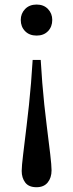

<svg xmlns="http://www.w3.org/2000/svg" viewBox="-20 -554 314 823"><path d="M136.5 248.5Q103 248.5 88 228.2Q73 208 73 179Q73 158.5 79.2 107.8Q85.5 57 94 -14.5Q99.5 -58.5 104.2 -104.2Q109 -150 113 -198.2Q117 -246.5 120 -297H154.5Q157.5 -246.5 161.2 -199Q165 -151.5 169.8 -106.2Q174.5 -61 180 -18Q189.5 56 195.2 106Q201 156 201 176Q201 208 184.5 228.2Q168 248.5 136.5 248.5ZM137 -401.5Q106 -401.5 87.5 -420.5Q69 -439.5 69 -468.5Q69 -496 87.5 -515.2Q106 -534.5 137 -534.5Q167.5 -534.5 185.8 -515.2Q204 -496 204 -468.5Q204 -439.5 185.8 -420.5Q167.5 -401.5 137 -401.5Z"/></svg>

Font: Libre Caslon Text
Style: Regular
Weight: 400
Designer: Pablo Impallari, Rodrigo Fuenzalida, Katja Schimmel
Foundry: Pablo Impallari, Rodrigo Fuenzalida
Version: Version 2.000